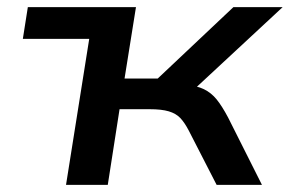

<svg xmlns="http://www.w3.org/2000/svg" viewBox="-20 -518 812 538"><path d="M165 0 230 -409H44L58 -498H361L329 -298H422L634 -498H772L506 -251L498 -281Q531 -278 551.5 -268Q572 -258 587 -239.5Q602 -221 619 -189L714 0H587L509 -152Q497 -175 485 -187.5Q473 -200 453 -206Q433 -212 399 -212H315L282 0Z"/></svg>

Font: Nunito Sans 7pt SemiExpanded SemiBold
Style: Italic
Weight: 600
Width: 6
Italic angle: -9°
Designer: Vernon Adams
Foundry: Vernon Adams
Version: Version 3.101;gftools[0.9.27]